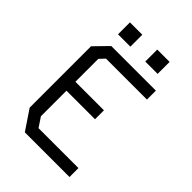

<svg xmlns="http://www.w3.org/2000/svg" viewBox="-247 -980 1094 1094"><g transform="rotate(45 300.0 -433.5)"><path d="M160.5 -696 80 -613.5V-119L160 0H520V-72H198.5L160 -129.5V-335.5H390V-407.5H160V-592L190 -624H520V-696ZM360 -770.5V-867H459.5V-770.5ZM140.5 -770.5V-866.5H240V-770.5Z"/></g></svg>

Font: Kode Mono
Style: Regular
Weight: 400
Monospace: yes
Designer: Isa Ozler
Foundry: Kadena LLC
Version: Version 1.000;gftools[0.9.28]